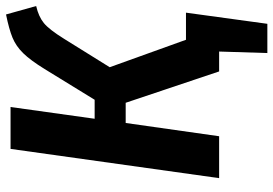

<svg xmlns="http://www.w3.org/2000/svg" viewBox="-155 -592 907 637"><g transform="rotate(-90 298.5 -273.5)"><path d="M485 -110H575L538 160H441L446 0H380L276 -310H209L165 0H26L123 -692H262L223 -413H286L388 -579Q417 -626 440.5 -650Q464 -674 492 -685.5Q520 -697 569 -707L597 -607Q562 -599 540.5 -581.5Q519 -564 488 -514L394 -363Z"/></g></svg>

Font: Fira Sans Condensed SemiBold
Style: Italic
Weight: 600
Width: 3
Italic angle: -8°
Designer: bBox Type GmbH & Carrois Corporate GbR & Edenspiekermann AG
Foundry: bBox Type GmbH & Carrois Corporate GbR & Edenspiekermann AG
Version: Version 4.301